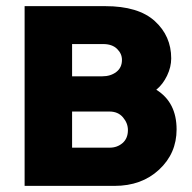

<svg xmlns="http://www.w3.org/2000/svg" viewBox="-20 -608 627 628"><path d="M60.5 0V-587.9H324.2Q432.6 -587.9 486.3 -539.1Q540 -490.2 540 -417Q540 -388.7 526.4 -360.4Q512.7 -332 491.2 -314.5Q557.6 -273.4 557.6 -184.6Q557.6 -106.4 500.5 -53.2Q443.4 0 354.5 0ZM215.8 -125H338.9Q363.3 -125 380.9 -140.1Q398.4 -155.3 398.4 -182.6Q398.4 -205.1 382.3 -224.1Q366.2 -243.2 337.9 -243.2H215.8ZM215.8 -358.4H314.5Q341.8 -358.4 360.4 -372.6Q378.9 -386.7 378.9 -412.1Q378.9 -432.6 362.8 -448.2Q346.7 -463.9 317.4 -463.9H215.8Z"/></svg>

Font: Gothic A1 Black
Style: Regular
Weight: 900
Version: Version 2.50